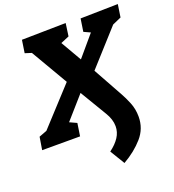

<svg xmlns="http://www.w3.org/2000/svg" viewBox="-190 -835 1102 1218"><g transform="rotate(-20 361.0 -226.0)"><path d="M440 255 380 156Q422 125 444.5 90.5Q467 56 467 16Q467 -30 437 -79L330 -258L198 -108L246 -86L233 0H-23L-9 -86L44 -106L272 -354L127 -602L83 -616L96 -702L393 -707L381 -621L324 -597L405 -457L523 -596L479 -616L492 -702L745 -707L732 -621L673 -595L461 -360L572 -160Q588 -132 606.5 -87.5Q625 -43 625 9Q625 89 572.5 149Q520 209 440 255Z"/></g></svg>

Font: Bitter ExtraBold
Style: Italic
Weight: 800
Italic angle: -9°
Designer: Sol Matas, and Bitter project Authors
Foundry: Sol Matas
Version: Version 2.001